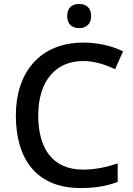

<svg xmlns="http://www.w3.org/2000/svg" viewBox="-20 -939 673 969"><path d="M380 -919C346 -919 319 -902 319 -858C319 -815 346 -797 380 -797C412 -797 440 -815 440 -858C440 -902 412 -919 380 -919ZM400 -631C461 -631 515 -611 561 -590L601 -680C544 -708 473 -724 401 -724C181 -724 60 -573 60 -357C60 -134 166 10 386 10C464 10 518 0 574 -21V-114C515 -95 460 -83 399 -83C247 -83 173 -187 173 -356C173 -527 258 -631 400 -631Z"/></svg>

Font: Noto Sans Arabic UI Md
Style: Regular
Weight: 500
Designer: Monotype Design Team, Nadine Chahine and Nizar Qandah
Foundry: Monotype Imaging Inc.
Version: Version 2.010